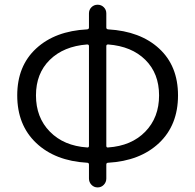

<svg xmlns="http://www.w3.org/2000/svg" viewBox="-20 -777 835 821"><path d="M442.4 -586.9Q434.6 -586.9 434.6 -580.1V-153.3Q434.6 -145.5 442.4 -146.5Q542 -153.3 601.1 -213.9Q660.2 -274.4 660.2 -369.1Q660.2 -462.9 601.6 -521Q543 -579.1 442.4 -586.9ZM352.5 -146.5Q360.4 -145.5 360.4 -153.3V-580.1Q360.4 -586.9 352.5 -586.9Q252 -579.1 192.9 -521Q133.8 -462.9 133.8 -369.1Q133.8 -274.4 193.4 -213.9Q252.9 -153.3 352.5 -146.5ZM434.6 -719.7V-659.2Q434.6 -652.3 442.4 -651.4Q580.1 -643.6 660.6 -569.3Q741.2 -495.1 741.2 -369.1Q741.2 -242.2 660.2 -165.5Q579.1 -88.9 442.4 -81.1Q434.6 -81.1 434.6 -73.2V-13.7Q434.6 2 423.8 13.2Q413.1 24.4 397.5 24.4Q381.8 24.4 371.1 13.2Q360.4 2 360.4 -13.7V-73.2Q360.4 -81.1 352.5 -81.1Q215.8 -88.9 134.8 -165.5Q53.7 -242.2 53.7 -369.1Q53.7 -495.1 134.8 -569.8Q215.8 -644.5 352.5 -651.4Q360.4 -652.3 360.4 -659.2V-719.7Q360.4 -735.4 371.1 -746.1Q381.8 -756.8 397.5 -756.8Q413.1 -756.8 423.8 -746.1Q434.6 -735.4 434.6 -719.7Z"/></svg>

Font: Gen Jyuu Gothic Normal
Style: Regular
Weight: 300
Designer: [Source Han Sans]
Ryoko NISHIZUKA  (kana & ideographs); Paul D. Hunt (Latin, Greek & Cyrillic); Wenlong ZHANG  (bopomofo
Version: Version 1.002.20150607